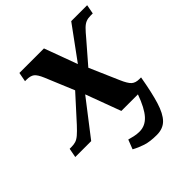

<svg xmlns="http://www.w3.org/2000/svg" viewBox="-227 -674 1040 1040"><g transform="rotate(-45 293.5 -154.0)"><path d="M377 228Q325 228 291.5 217Q258 206 229 190L250 136Q265 140 283.5 144.5Q302 149 324 149Q368 149 400 113.5Q432 78 460 0H333L258 -202L102 0H-20L-10 -53H3Q22 -53 36.5 -57.5Q51 -62 67.5 -76Q84 -90 109 -117L235 -256L166 -422Q150 -460 134.5 -471.5Q119 -483 90 -483H78L88 -536H276L346 -346L485 -536H607L597 -483H579Q560 -483 545 -477Q530 -471 514.5 -455.5Q499 -440 475 -411L372 -292L445 -124Q463 -82 479 -67.5Q495 -53 524 -53H537Q520 46 501 108Q482 170 453.5 199Q425 228 377 228Z"/></g></svg>

Font: Noto Serif
Style: Bold Italic
Weight: 700
Italic angle: -12°
Designer: Monotype Design Team
Foundry: Monotype Imaging Inc.
Version: Version 2.013